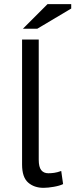

<svg xmlns="http://www.w3.org/2000/svg" viewBox="-20 -890 362 922"><path d="M166 -123Q166 -88 178 -73Q190 -58 212 -58Q225 -58 240 -60Q255 -62 274 -69L283 -6Q267 2 238.5 7Q210 12 189 12Q144 12 115 -13.5Q86 -39 86 -100V-700H166ZM208 -870H322V-849L159 -752H90Z"/></svg>

Font: PTSans
Style: Regular
Weight: 400
Designer: A.Korolkova, O.Umpeleva, V.Yefimov
Foundry: ParaType Ltd
Version: Version 2.003W OFL